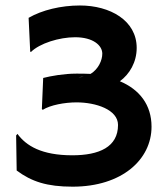

<svg xmlns="http://www.w3.org/2000/svg" viewBox="-20 -682 623 714"><path d="M42 -47.9C97.2 -6.8 154.3 12.2 250 12.2C433.1 12.2 543.5 -88.4 543.5 -210.9C543.5 -292 499 -349.1 425.8 -379.9C461.9 -406.2 488.3 -450.7 488.3 -503.9C488.3 -606 389.2 -661.6 277.3 -661.6C206.5 -661.6 136.2 -644.5 86.4 -615.7L92.3 -490.7L94.7 -488.3C127.4 -521 200.7 -543.5 259.3 -543.5C326.2 -543.5 360.4 -513.2 360.4 -482.4C360.4 -457.5 345.7 -424.8 316.9 -407.2C299.3 -408.2 279.3 -408.2 264.6 -408.2C217.8 -408.2 168.9 -399.4 140.6 -392.1L135.7 -276.9L138.7 -273.4C167 -291.5 221.2 -301.3 264.6 -301.3C336.4 -301.3 418.9 -274.4 418.9 -217.3C418.9 -135.3 348.6 -104.5 249 -104.5C134.3 -104.5 77.1 -140.1 44.9 -184.1L40 -178.2ZM271.5 -395 292 -397C285.6 -395.5 278.8 -395 271.5 -395Z"/></svg>

Font: HammersmithOne
Style: Regular
Weight: 400
Designer: Nicole Fally
Foundry: Nicole Fally
Version: Version 1.003